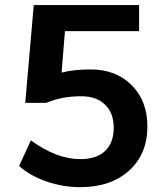

<svg xmlns="http://www.w3.org/2000/svg" viewBox="-20 -739 646 769"><path d="M300.8 10.7Q232.4 10.7 166 -12.2Q99.6 -35.2 56.6 -74.2L103.5 -176.8Q207 -101.6 301.8 -101.6Q366.2 -101.6 400.9 -134.3Q435.5 -167 435.5 -227.5Q435.5 -286.1 400.9 -319.8Q366.2 -353.5 305.7 -353.5Q227.5 -353.5 165 -327.1H81.1L115.2 -718.8H537.1V-614.3H240.2L226.6 -448.2Q273.4 -460.9 343.8 -460.9Q444.3 -460.9 507.3 -397.9Q570.3 -335 570.3 -232.4Q570.3 -122.1 497.1 -55.7Q423.8 10.7 300.8 10.7Z"/></svg>

Font: Min Sans Bold
Style: Regular
Weight: 700
Designer: Jinseong-Kim, NotoSansCJK, Nunito
Foundry: Jinseong-Kim
Version: Version 1.400;Glyphs 3.1.2 (3151)